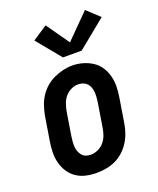

<svg xmlns="http://www.w3.org/2000/svg" viewBox="-145 -868 791 964"><g transform="rotate(-20 250.0 -386.5)"><path d="M205 8Q176 8 148 2Q120 -4 97 -19.5Q74 -35 59 -58Q44 -81 37 -108Q30 -135 30.5 -164Q31 -193 36 -222L57 -352Q62 -377 70 -401.5Q78 -426 92.5 -448.5Q107 -471 127.5 -489Q148 -507 172 -518Q196 -529 221 -535Q246 -541 271 -541Q300 -541 327.5 -533Q355 -525 378 -510Q401 -495 416 -472Q431 -449 438 -422Q445 -395 444.5 -366Q444 -337 439 -308L418 -178Q414 -153 405.5 -128.5Q397 -104 382.5 -81.5Q368 -59 348 -41Q328 -23 304 -12Q280 -1 254.5 3.5Q229 8 205 8ZM207 -88Q226 -88 245 -96.5Q264 -105 277.5 -120.5Q291 -136 298 -155Q305 -174 308 -193L329 -323Q331 -337 332 -350.5Q333 -364 332 -377Q331 -390 326.5 -402.5Q322 -415 313.5 -424Q305 -433 292.5 -437.5Q280 -442 266 -442Q247 -442 228.5 -433Q210 -424 197 -408.5Q184 -393 177.5 -374.5Q171 -356 167 -337L146 -207Q144 -193 143 -179.5Q142 -166 143 -153Q144 -140 148.5 -128Q153 -116 161 -106.5Q169 -97 181 -92.5Q193 -88 207 -88ZM242 -595 136 -724 215 -776 301 -654 427 -781 494 -719 342 -595Z"/></g></svg>

Font: Iosevka Curly Slab Oblique
Style: Bold
Weight: 700
Italic angle: -9°
Monospace: yes
Designer: Belleve Invis
Foundry: Belleve Invis
Version: Version 11.1.0; ttfautohint (v1.8.3)